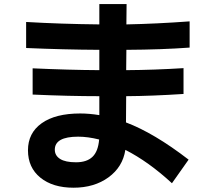

<svg xmlns="http://www.w3.org/2000/svg" viewBox="-20 -834 1040 922"><path d="M105.5 -603.5V-728.5Q270.5 -718.8 457 -716.8V-814.5H587.9L586.9 -716.8Q732.4 -719.7 890.6 -731.4V-605.5Q758.8 -595.7 586.9 -594.7L585.9 -497.1Q721.7 -498 861.3 -506.8V-382.8Q710.9 -373 585.9 -372.1L585 -246.1Q719.7 -195.3 885.7 -67.4L805.7 45.9Q693.4 -57.6 582 -114.3Q569.3 -32.2 501 17.6Q432.6 67.4 333 67.4Q233.4 67.4 173.8 19Q114.3 -29.3 114.3 -112.3Q114.3 -195.3 180.2 -242.2Q246.1 -289.1 365.2 -289.1Q408.2 -289.1 457 -281.2V-372.1Q311.5 -372.1 136.7 -379.9V-505.9Q309.6 -498 457 -497.1V-594.7Q283.2 -595.7 105.5 -603.5ZM243.2 -115.2Q243.2 -86.9 268.6 -70.8Q293.9 -54.7 345.2 -54.7Q396.5 -54.7 423.8 -80.6Q451.2 -106.4 456.1 -164.1Q401.4 -177.7 355.5 -177.7Q243.2 -177.7 243.2 -115.2Z"/></svg>

Font: GenEi M Gothic v2 Bold
Style: Regular
Weight: 700
Version: Version 2.0